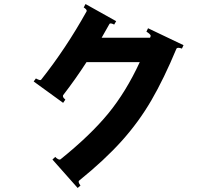

<svg xmlns="http://www.w3.org/2000/svg" viewBox="-20 -832 1040 952"><path d="M714 -692 890 -608 882 -591Q872 -595 864 -595Q858 -595 855 -591Q793 -442 730.5 -334.5Q668 -227 583 -132.5Q498 -38 373 63Q370 65 370 69Q370 73 373 78.5Q376 84 379 88L365 100L240 -41L254 -54Q259 -48 267 -43.5Q275 -39 280 -42Q429 -162 517 -269.5Q605 -377 673 -524H409Q354 -439 293 -360Q292 -359 292 -356Q292 -351 296 -346Q300 -341 304 -338L293 -322L147 -428L158 -443Q165 -439 173.5 -436Q182 -433 185 -438Q307 -592 409 -775Q410 -776 410 -778Q410 -786 395 -795L404 -812L556 -727L546 -710Q540 -714 532 -715.5Q524 -717 522 -712L484 -645H724L727 -653V-654Q727 -659 720 -665Q713 -671 706 -675Z"/></svg>

Font: Aoboshi One
Style: Regular
Weight: 400
Designer: IKIMOJI
Foundry: Natsumi Matsuba
Version: Version 1.000; ttfautohint (v1.8.3)